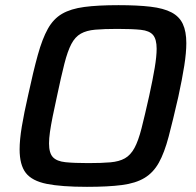

<svg xmlns="http://www.w3.org/2000/svg" viewBox="-20 -716 761 744"><path d="M317 8Q218 8 161 -3.5Q104 -15 80 -46Q56 -77 56 -137Q56 -174 64.5 -225.5Q73 -277 89 -347Q109 -440 126.5 -503Q144 -566 165.5 -604.5Q187 -643 220.5 -662.5Q254 -682 306.5 -689Q359 -696 439 -696Q513 -696 563.5 -690Q614 -684 644.5 -668Q675 -652 688.5 -623Q702 -594 702 -549Q702 -512 694 -461Q686 -410 671 -341Q650 -249 633.5 -186.5Q617 -124 595.5 -85.5Q574 -47 540 -26.5Q506 -6 452.5 1Q399 8 317 8ZM322 -84Q374 -84 408 -87Q442 -90 464 -102.5Q486 -115 501 -142.5Q516 -170 528.5 -219Q541 -268 558 -344Q572 -408 579.5 -453Q587 -498 587 -527Q587 -564 573 -580.5Q559 -597 525.5 -600.5Q492 -604 435 -604Q383 -604 349 -601Q315 -598 293 -585.5Q271 -573 256.5 -545.5Q242 -518 229.5 -469Q217 -420 201 -344Q191 -299 184 -264Q177 -229 173.5 -204Q170 -179 170 -160Q170 -123 185 -107Q200 -91 233.5 -87.5Q267 -84 322 -84Z"/></svg>

Font: Saira SemiExpanded Medium
Style: Italic
Weight: 500
Width: 6
Italic angle: -12°
Designer: Hector Gatti with collaboration of the Omnibus-Type team
Foundry: Omnibus-Type
Version: Version 1.101